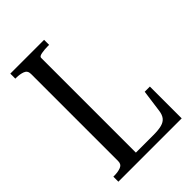

<svg xmlns="http://www.w3.org/2000/svg" viewBox="-210 -801 892 892"><g transform="rotate(-45 236.0 -355.0)"><path d="M250 -710H28V-677H34Q58 -677 76.5 -670Q95 -663 95 -641V-68Q95 -47 77 -40Q59 -33 34 -33H28V0H444V-209H410L395 -99Q392 -76 381.5 -62.5Q371 -49 350.5 -43.5Q330 -38 296 -38H181V-661Q181 -670 200.5 -673.5Q220 -677 241 -677H250Z"/></g></svg>

Font: Roboto Serif 120pt ExtraCondensed
Style: Regular
Weight: 400
Width: 2
Designer: Greg Gazdowicz
Foundry: Commercial Type
Version: Version 1.008